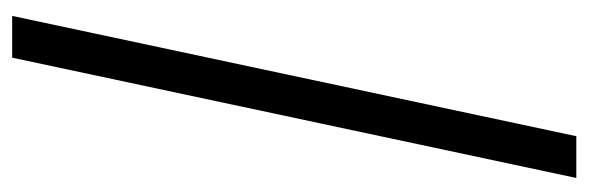

<svg xmlns="http://www.w3.org/2000/svg" viewBox="-338 -402 945 308"><g transform="rotate(-90 134.0 -247.5)"><path d="M3 205 196 -700H263L70 205Z"/></g></svg>

Font: Red Hat Display
Style: Italic
Weight: 300
Italic angle: -12°
Designer: Pentagram, MCKL
Foundry: Pentagram, MCKL
Version: Version 1.023